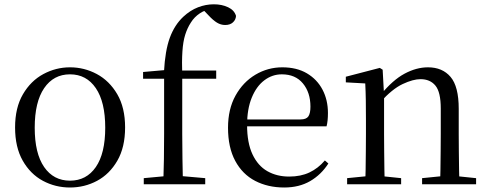

<svg xmlns="http://www.w3.org/2000/svg" viewBox="-20 -836 2214 871"><path d="M297.5 14.6Q231.2 14.6 174.4 -15.9Q117.6 -46.5 83 -107.4Q48.4 -168.3 48.4 -257.8Q48.4 -347.6 84.1 -408.5Q119.7 -469.3 176.7 -500Q233.7 -530.6 297.5 -530.6Q362.2 -530.6 419.2 -500.1Q476.2 -469.5 511.9 -408.7Q547.5 -347.8 547.5 -257.8Q547.5 -168 512.4 -107.2Q477.3 -46.3 420.5 -15.8Q363.7 14.6 297.5 14.6ZM297.5 -16.4Q372 -16.4 414.7 -78.2Q457.4 -140.1 457.4 -256.6Q457.4 -373.4 414.7 -436.1Q372 -498.8 297.5 -498.8Q223.1 -498.8 180.3 -436.1Q137.5 -373.4 137.5 -256.6Q137.5 -140.1 180.3 -78.2Q223.1 -16.4 297.5 -16.4Z M632.2 0V-27.8L748.1 -38.6H788L911 -27.8V0ZM720.7 0Q722.7 -56.6 723.6 -114.3Q724.5 -171.9 724.5 -228.5V-478.9H629.1V-509.4L754.4 -520.4L723.7 -504.6L723.9 -510.5Q729 -606.3 750.3 -664.5Q771.7 -722.8 811.6 -760.1Q843.2 -789.4 878.3 -802.9Q913.4 -816.5 950.1 -816.5Q986.5 -816.5 1014.8 -803.1Q1043.1 -789.8 1050.7 -763.8Q1049.7 -746.4 1036.7 -734.5Q1023.8 -722.6 1001.4 -722.6Q981.9 -722.6 964.4 -733.2Q946.9 -743.8 926.2 -766.1L899 -794.5V-803.5H940.3V-794.7Q911.8 -792.3 886.7 -775.6Q861.6 -759 846 -733.9Q829.8 -709.1 820.1 -678.1Q810.4 -647.1 807.5 -602.5Q804.5 -557.9 806.7 -492.6V-228.5Q806.7 -171.9 807.7 -114.3Q808.7 -56.6 809.9 0ZM766.2 -478.9V-516H960.8V-478.9Z M1269.3 14.6Q1195.5 14.6 1137.6 -15.4Q1079.7 -45.5 1047.1 -106.2Q1014.4 -167 1014.4 -256.8Q1014.4 -341.1 1048.5 -402.5Q1082.6 -463.8 1138.8 -497.2Q1195 -530.6 1260.9 -530.6Q1326.2 -530.6 1372.4 -503.3Q1418.6 -475.9 1443.1 -429.2Q1467.7 -382.4 1467.7 -323.2Q1467.7 -286.8 1461.4 -262.9H1052.6V-294.2H1343.3Q1369.6 -294.2 1379 -308.2Q1388.3 -322.1 1388.3 -352.3Q1388.3 -416.2 1354.2 -457.5Q1320.2 -498.8 1258.6 -498.8Q1214.8 -498.8 1179 -471.6Q1143.1 -444.5 1122 -392.8Q1100.9 -341.2 1100.9 -268.7Q1100.9 -188 1125.4 -135.9Q1149.9 -83.8 1192.9 -59.4Q1236 -35 1291.5 -35Q1344.5 -35 1383.8 -53.7Q1423.2 -72.3 1453.7 -108.1L1469.6 -94.3Q1437 -43.5 1387 -14.4Q1337 14.6 1269.3 14.6Z M1554.7 0V-27.8L1663.4 -38.6H1695.8L1799.7 -27.8V0ZM1636.9 0Q1638.1 -24.4 1638.6 -65.3Q1639.1 -106.3 1639.6 -150.7Q1640.1 -195.1 1640.1 -228.5V-289.4Q1640.1 -340.8 1639.5 -380.8Q1638.9 -420.7 1636.9 -457.5L1548.8 -462.4V-487.9L1702.9 -528L1715.9 -519.8L1722.3 -403.1V-401.7V-228.5Q1722.3 -195.1 1722.8 -150.7Q1723.3 -106.3 1723.8 -65.3Q1724.3 -24.4 1725.3 0ZM1894.8 0V-27.8L2002.3 -38.6H2035.3L2139.8 -27.8V0ZM1976.5 0Q1977.5 -24.4 1978 -64.8Q1978.5 -105.3 1979 -149.7Q1979.5 -194.1 1979.5 -228.5V-344.3Q1979.5 -418.1 1955.4 -447.5Q1931.3 -476.9 1887.6 -476.9Q1853.9 -476.9 1806.8 -454.8Q1759.6 -432.7 1705.2 -372.4L1696.7 -406H1706.8Q1761.4 -472.9 1815.1 -501.7Q1868.9 -530.6 1921.5 -530.6Q1987 -530.6 2024 -487.1Q2061 -443.5 2061 -342.4V-228.5Q2061 -194.1 2061.5 -149.7Q2062 -105.3 2062.6 -64.8Q2063.2 -24.4 2064.2 0Z"/></svg>

Font: Noto Serif SC
Style: Regular
Weight: 200
Designer: Ryoko NISHIZUKA 西塚涼子 (kana & ideographs); Frank Grießhammer (Latin, Greek & Cyrillic); Wenlong ZHANG 张文龙 (bopomofo); San
Foundry: Adobe
Version: Version 2.001;hotconv 1.1.0;makeotfexe 2.6.0